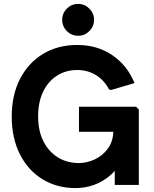

<svg xmlns="http://www.w3.org/2000/svg" viewBox="-20 -946 790 982"><path d="M367 16Q271 16 197 -29.5Q123 -75 81.5 -157.5Q40 -240 40 -350Q40 -460 82.5 -542.5Q125 -625 200.5 -670.5Q276 -716 375 -716Q477 -716 554 -664Q631 -612 668 -521L549 -486L538 -488Q513 -536 470.5 -562Q428 -588 375 -588Q317 -588 271.5 -559Q226 -530 200.5 -477Q175 -424 175 -350Q175 -277 202 -223.5Q229 -170 276 -141Q323 -112 384 -112Q423 -112 464 -130.5Q505 -149 532.5 -187Q560 -225 560 -282V-290L597 -272H384V-400H676L690 -386V0H567V-140H612Q585 -85 545.5 -50.5Q506 -16 460 0Q414 16 367 16ZM380 -763Q346 -763 322 -787Q298 -811 298 -845Q298 -878 322 -902Q346 -926 380 -926Q413 -926 437 -902Q461 -878 461 -845Q461 -811 437 -787Q413 -763 380 -763Z"/></svg>

Font: Fustat ExtraBold
Style: Regular
Weight: 800
Designer: Mohamed Gaber, Khaled Hosny, Laura Garcia Mut
Foundry: Kief Type Foundry, Alif Type Foundry, Hard Type Foundry
Version: Version 1.007